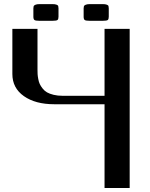

<svg xmlns="http://www.w3.org/2000/svg" viewBox="-20 -935 748 955"><path d="M521 -894V-852.1Q521 -839.8 516.1 -835.7Q511.2 -831.5 489.7 -831.5H427.2Q406.2 -831.5 401.1 -835.7Q396 -839.8 396 -852.1V-894Q396.5 -901.4 397.5 -904.5Q398.4 -907.7 405.5 -911.1Q412.6 -914.6 427.2 -914.6H489.7Q504.4 -914.6 511.5 -911.6Q518.6 -908.7 519.5 -905.5Q520.5 -902.3 521 -894ZM271 -894V-852.1Q271 -839.8 266.1 -835.7Q261.2 -831.5 239.7 -831.5H177.2Q156.2 -831.5 151.1 -835.7Q146 -839.8 146 -852.1V-894Q146.5 -901.4 147.5 -904.5Q148.4 -907.7 155.5 -911.1Q162.6 -914.6 177.2 -914.6H239.7Q254.4 -914.6 261.5 -911.6Q268.6 -908.7 269.5 -905.5Q270.5 -902.3 271 -894ZM500 0V-416.5H250Q156.2 -416.5 98.9 -456.8Q41.5 -497.1 41.5 -566.9V-791.5H166.5V-589.4Q166.5 -576.2 167 -566.7Q167.5 -557.1 170.2 -542.5Q172.9 -527.8 177.7 -517.3Q182.6 -506.8 191.9 -494.9Q201.2 -482.9 213.9 -475.6Q226.6 -468.3 246.6 -463.4Q266.6 -458.5 291.5 -458.5H500V-791.5H625V0Z"/></svg>

Font: Gputeks
Style: Bold
Weight: 600
Width: 8
Version: Version 0.9